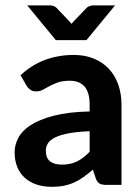

<svg xmlns="http://www.w3.org/2000/svg" viewBox="-20 -703 534 730"><path d="M35.6 0ZM385.3 0Q367.7 0 358.4 -5.1Q349.1 -10.3 343.8 -25.9L333 -58.1Q314.5 -42 297.4 -29.8Q280.3 -17.6 262 -9.3Q243.7 -1 222.9 3.2Q202.1 7.3 176.8 7.3Q145.5 7.3 119.6 -1.2Q93.8 -9.8 75 -26.4Q56.2 -43 45.9 -67.6Q35.6 -92.3 35.6 -124.5Q35.6 -151.4 49.3 -178.2Q63 -205.1 95.9 -226.8Q128.9 -248.5 183.8 -262.9Q238.8 -277.3 320.8 -279.3V-305.2Q320.8 -352.1 301.3 -374Q281.7 -396 245.1 -396Q217.8 -396 200 -389.6Q182.1 -383.3 168.5 -375.7Q154.8 -368.2 143.1 -361.8Q131.3 -355.5 116.7 -355.5Q104 -355.5 95 -362.1Q85.9 -368.7 80.6 -377.9L58.1 -417Q100.1 -456.1 150.9 -475.1Q201.7 -494.1 260.7 -494.1Q303.2 -494.1 336.9 -480.2Q370.6 -466.3 394 -441.2Q417.5 -416 429.7 -381.3Q441.9 -346.7 441.9 -305.2V0ZM215.3 -77.1Q248.5 -77.1 272.7 -89.1Q296.9 -101.1 320.8 -126V-204.1Q272.5 -202.1 240.5 -196Q208.5 -189.9 189.5 -180.4Q170.4 -170.9 162.4 -158.2Q154.3 -145.5 154.3 -130.9Q154.3 -101.6 170.7 -89.4Q187 -77.1 215.3 -77.1ZM83.5 -682.6H169.4Q176.8 -682.6 183.3 -680.2Q189.9 -677.7 193.8 -674.3L241.2 -624.5Q246.6 -618.7 252 -612.3Q254.9 -615.7 257.6 -618.9Q260.3 -622.1 263.2 -625L310.1 -673.8Q313.5 -677.2 320.6 -679.9Q327.6 -682.6 335 -682.6H417.5L308.6 -550.3H192.4Z"/></svg>

Font: Carlito
Style: Bold
Weight: 700
Designer: Lukasz Dziedzic
Foundry: tyPoland Lukasz Dziedzic
Version: Version 1.104